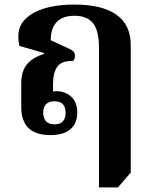

<svg xmlns="http://www.w3.org/2000/svg" viewBox="-20 -580 674 840"><path d="M413 240V-372Q413 -446 387 -478.5Q361 -511 306 -511Q255 -511 228.5 -484Q202 -457 202 -404L280 -368Q296 -361 302 -354Q308 -347 308 -336Q308 -321 299 -313Q251 -315 231.5 -289Q212 -263 212 -213V-158L188 -171Q194 -176 204.5 -178.5Q215 -181 227 -181Q265 -181 291.5 -157Q318 -133 318 -87Q318 -41 288.5 -15Q259 11 200 11Q136 11 104.5 -20Q73 -51 73 -111V-216Q73 -267 97 -297.5Q121 -328 173 -344V-348L65 -379Q62 -393 61 -403.5Q60 -414 60 -421Q60 -486 126 -523Q192 -560 306 -560Q427 -560 489.5 -515.5Q552 -471 552 -383V175L496 240ZM218 -36Q244 -36 255.5 -49.5Q267 -63 267 -86Q267 -110 255.5 -123.5Q244 -137 218 -137Q193 -137 181 -123.5Q169 -110 169 -87Q169 -64 181 -50Q193 -36 218 -36Z"/></svg>

Font: Noto Serif Thai
Style: Regular
Weight: 400
Designer: Monotype Design Team
Foundry: Monotype Imaging Inc.
Version: Version 2.001